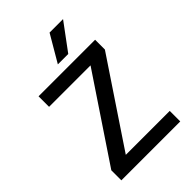

<svg xmlns="http://www.w3.org/2000/svg" viewBox="-256 -992 1097 1097"><g transform="rotate(-45 292.0 -443.5)"><path d="M350 -725H266L361 -887H470ZM530 0H54V-81L394 -589H59V-674H516V-595L175 -85H530Z"/></g></svg>

Font: Hind Colombo Medium
Style: Regular
Weight: 500
Designer: Jyotish Sonowal, Aditi Pimprikar
Foundry: Indian Type Foundry
Version: Version 1.000;PS 1.0;hotconv 1.0.86;makeotf.lib2.5.63406; tt